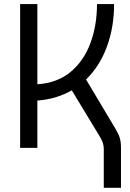

<svg xmlns="http://www.w3.org/2000/svg" viewBox="-20 -713 626 926"><path d="M77.1 0V-693.4H160.2V-306.6Q256.8 -313 320.6 -366.2Q384.3 -419.4 416 -504.9Q447.8 -590.3 447.8 -693.4H530.3Q530.3 -582.5 495.6 -488Q460.9 -393.6 395 -329.6L537.6 -90.8Q552.2 -66.4 557.9 -46.9Q563.5 -27.3 563.5 -0.5V192.9H480.5V5.9Q480.5 -11.2 475.3 -25.9Q470.2 -40.5 456.5 -62.5L326.2 -277.3Q290.5 -256.8 248.8 -244.1Q207 -231.4 160.2 -228V0Z"/></svg>

Font: Cascadia Code PL SemiLight
Style: Regular
Weight: 350
Monospace: yes
Designer: Aaron Bell
Foundry: Saja Typeworks
Version: Version 2404.023; ttfautohint (v1.8.4)